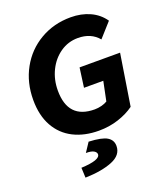

<svg xmlns="http://www.w3.org/2000/svg" viewBox="-175 -844 1049 1225"><g transform="rotate(-20 350.0 -232.0)"><path d="M47 -314Q47 -432 99 -526.5Q151 -621 243.5 -675Q336 -729 451 -729Q523 -729 581 -702.5Q639 -676 674 -625L588 -529Q538 -589 449 -589Q383 -589 329.5 -552Q276 -515 245.5 -453Q215 -391 215 -317Q215 -124 396 -124Q419 -124 442.5 -130Q466 -136 482 -146L509 -277H378L396 -409H671L616 -61Q571 -28 508.5 -7.5Q446 13 375 13Q277 13 203 -24.5Q129 -62 88 -135.5Q47 -209 47 -314ZM317 152Q317 138 300.5 128Q284 118 247 118L288 56Q377 60 411.5 81Q446 102 446 142Q446 204 374.5 233Q303 262 191 265L188 197Q317 191 317 152Z"/></g></svg>

Font: Nebula Sans Bold
Style: Regular
Weight: 700
Italic angle: -9°
Designer: Paul D. Hunt for Adobe (as Source Sans)
Foundry: Nebula Entertainment & Broadcasting LLC
Version: Version 1.010